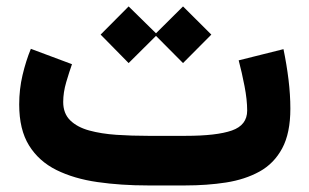

<svg xmlns="http://www.w3.org/2000/svg" viewBox="-20 -566 944 586"><path d="M544.9 0H432.1Q349.1 0 277.6 -10.3Q206.1 -20.5 152.3 -47.1Q98.6 -73.7 68.6 -122.1Q38.6 -170.4 38.6 -247.1Q38.6 -293.5 48.8 -336.9Q59.1 -380.4 74.2 -417L199.7 -370.1Q191.4 -346.7 182.1 -315.2Q172.9 -283.7 172.9 -254.9Q172.9 -219.7 194.3 -198.7Q215.8 -177.7 252.4 -167.7Q289.1 -157.7 335.4 -154.5Q381.8 -151.4 432.1 -151.4H546.4Q641.1 -151.4 687.7 -167.7Q734.4 -184.1 734.4 -228.5Q734.4 -261.7 726.3 -303.2Q718.3 -344.7 708.5 -381.8L845.2 -416Q855 -368.7 860.6 -322.8Q866.2 -276.9 866.2 -234.4Q866.2 -159.7 841.3 -113.3Q816.4 -66.9 772.2 -42.5Q728 -18.1 669.9 -9Q611.8 0 544.9 0ZM372.6 -546.4 456.1 -464.4 538.6 -546.4 625 -460.4 538.6 -373.5 456.1 -456.5 372.6 -373.5 287.1 -460.4Z"/></svg>

Font: Vazirmatn FD Black
Style: Regular
Weight: 900
Designer: Saber Rastikerdar
Foundry: Saber Rastikerdar
Version: Version 33.003